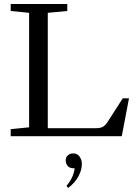

<svg xmlns="http://www.w3.org/2000/svg" viewBox="-20 -683 704 963"><path d="M33.7 0V-35.2L126 -44.4V-618.7L33.7 -627.9V-663.1H317.4V-627.9L219.7 -618.7V-40H460.4Q483.4 -40 495.8 -46.9Q508.3 -53.7 520.5 -72.8L595.7 -189.9H627L590.8 0ZM321.8 259.8 313.5 249Q348.6 208.5 354.5 161.1H350.1Q328.6 161.1 319.1 148.9Q309.6 136.7 309.6 121.6Q309.6 106 320.1 96.2Q330.6 86.4 347.7 86.4Q367.2 86.4 378.9 102.3Q390.6 118.2 390.6 139.6Q390.6 169.4 373.5 201.4Q356.4 233.4 321.8 259.8Z"/></svg>

Font: Elstob 8pt
Style: Regular
Weight: 400
Designer: Peter S. Baker
Version: Version 1.015